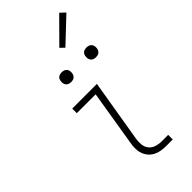

<svg xmlns="http://www.w3.org/2000/svg" viewBox="-298 -1032 1095 1095"><g transform="rotate(-45 250.0 -484.5)"><path d="M331 0Q310 0 289.5 -3.5Q269 -7 251.5 -16.5Q234 -26 221.5 -41Q209 -56 202.5 -75Q196 -94 196 -115.5Q196 -137 200 -158L255 -493H103V-530H302L239 -152Q235 -129 237.5 -106.5Q240 -84 253 -67.5Q266 -51 287.5 -44Q309 -37 331 -37H384V0ZM406 -641Q397 -641 388.5 -644Q380 -647 374.5 -654Q369 -661 367.5 -670.5Q366 -680 368 -690Q369 -696 372 -702Q375 -708 381 -712Q387 -716 393.5 -717.5Q400 -719 406 -719Q416 -719 424.5 -716Q433 -713 438.5 -706Q444 -699 445.5 -689.5Q447 -680 445 -670Q444 -664 440.5 -658Q437 -652 431.5 -648Q426 -644 419.5 -642.5Q413 -641 406 -641ZM206 -641Q197 -641 188.5 -644Q180 -647 174.5 -654Q169 -661 167.5 -670.5Q166 -680 168 -690Q169 -696 172 -702Q175 -708 181 -712Q187 -716 193.5 -717.5Q200 -719 206 -719Q216 -719 224.5 -716Q233 -713 238.5 -706Q244 -699 245.5 -689.5Q247 -680 245 -670Q244 -664 240.5 -658Q237 -652 231.5 -648Q226 -644 219.5 -642.5Q213 -641 206 -641ZM321 -803 296 -827 437 -969 467 -941Z"/></g></svg>

Font: Iosevka Curly XLtObl
Style: Regular
Weight: 200
Italic angle: -9°
Monospace: yes
Designer: Belleve Invis
Foundry: Belleve Invis
Version: Version 11.1.0; ttfautohint (v1.8.3)